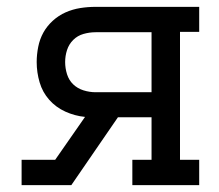

<svg xmlns="http://www.w3.org/2000/svg" viewBox="-20 -540 640 560"><path d="M43 0V-74H141L228 -199Q198 -202 170.5 -214.5Q143 -227 123.5 -249Q104 -271 95.5 -300Q87 -329 87 -359Q87 -381 91.5 -403.5Q96 -426 106.5 -445Q117 -464 134 -479.5Q151 -495 171.5 -504Q192 -513 214 -516.5Q236 -520 259 -520H561V-447H505V-74H561V0H366V-74H422V-198H324L188 0ZM259 -271H422V-446H259Q241 -446 223.5 -441Q206 -436 193.5 -423.5Q181 -411 175.5 -394Q170 -377 170 -359Q170 -341 175.5 -323.5Q181 -306 193.5 -294Q206 -282 223.5 -276.5Q241 -271 259 -271Z"/></svg>

Font: Iosevka Etoile
Style: Regular
Weight: 400
Designer: Belleve Invis
Foundry: Belleve Invis
Version: Version 33.2.4